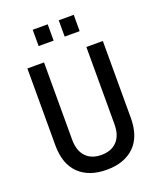

<svg xmlns="http://www.w3.org/2000/svg" viewBox="-161 -983 914 1095"><g transform="rotate(-20 296.0 -435.5)"><path d="M296 12Q189 12 128 -47Q67 -106 67 -220V-686H168V-218Q168 -150 202 -114Q236 -78 296 -78Q357 -78 391 -114Q425 -150 425 -218V-686H525V-220Q525 -106 464 -47Q403 12 296 12ZM329 -784V-883H420V-784ZM171 -784V-883H262V-784Z"/></g></svg>

Font: Archivo Narrow Medium
Style: Regular
Weight: 500
Designer: Hector Gatti
Foundry: Omnibus-Type
Version: Version 3.002